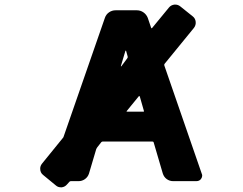

<svg xmlns="http://www.w3.org/2000/svg" viewBox="-20 -798 1040 823"><path d="M165 -47.9Q152.3 -57.6 152.3 -75.2Q152.3 -86.9 160.2 -96.7L249 -206.1Q252 -209 252.9 -212.9L429.7 -721.7Q434.6 -736.3 447.3 -745.1Q460 -753.9 475.6 -753.9H566.4Q582 -753.9 594.7 -745.1Q607.4 -736.3 613.3 -721.7L627.9 -678.7Q628.9 -676.8 629.9 -676.8Q630.9 -676.8 631.8 -677.7L704.1 -765.6Q712.9 -776.4 727.5 -778.3Q729.5 -778.3 731.4 -778.3Q743.2 -778.3 752.9 -770.5L806.6 -727.5Q817.4 -718.8 818.8 -704.6Q820.3 -690.4 811.5 -678.7L685.5 -524.4Q682.6 -520.5 684.6 -516.6L844.7 -53.7Q846.7 -49.8 846.7 -44.9Q846.7 -38.1 841.8 -31.2Q835 -21.5 821.3 -21.5H722.7Q707 -21.5 694.8 -30.3Q682.6 -39.1 677.7 -54.7L638.7 -187.5Q637.7 -191.4 632.8 -191.4H420.9Q417 -191.4 414.1 -188.5L396.5 -166Q394.5 -163.1 392.6 -159.2L361.3 -53.7Q356.4 -39.1 344.2 -30.3Q332 -21.5 316.4 -21.5H283.2Q279.3 -21.5 276.4 -17.6L267.6 -7.8Q258.8 2.9 245.1 4.9Q243.2 4.9 241.2 4.9Q228.5 4.9 219.7 -2.9ZM593.8 -319.3Q598.6 -319.3 596.7 -323.2L579.1 -384.8Q578.1 -385.7 577.1 -386.2Q576.2 -386.7 575.2 -385.7L523.4 -322.3Q520.5 -319.3 525.4 -319.3ZM498 -514.6Q498 -513.7 498.5 -513.7Q499 -513.7 500 -513.7L525.4 -547.9Q528.3 -550.8 527.3 -555.7L520.5 -580.1Q519.5 -581.1 519 -581.1Q518.6 -581.1 517.6 -580.1Z"/></svg>

Font: Rounded-L Mgen+ 1mn bold
Style: Bold
Weight: 700
Designer: [Source Han Sans]
Ryoko NISHIZUKA  (kana & ideographs); Paul D. Hunt (Latin, Greek & Cyrillic); Wenlong ZHANG  (bopomofo
Version: Version 1.059.20150602